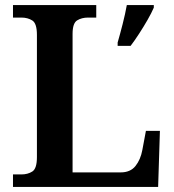

<svg xmlns="http://www.w3.org/2000/svg" viewBox="-20 -734 684 754"><path d="M31 0V-49H64Q89 -49 107 -60.5Q125 -72 125 -117V-597Q125 -642 107 -653.5Q89 -665 64 -665H31V-714H358V-665H326Q301 -665 283 -654Q265 -643 265 -601V-57H454Q492 -57 512 -82Q532 -107 539 -145L553 -220H608L601 0ZM442 -567Q451 -598 461.5 -639Q472 -680 478 -714H584V-704Q575 -683 559.5 -656Q544 -629 526.5 -602Q509 -575 493 -554H442Z"/></svg>

Font: Noto Serif Tibetan SemiBold
Style: Regular
Weight: 600
Designer: Monotype Design Team
Foundry: Monotype Imaging Inc.
Version: Version 2.103; ttfautohint (v1.8.4.7-5d5b)